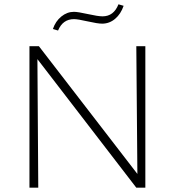

<svg xmlns="http://www.w3.org/2000/svg" viewBox="-20 -873 813 893"><path d="M324 -784Q272 -784 250 -731L226 -738Q238 -774 265 -796Q292 -818 324 -818Q342 -818 389 -807.5Q436 -797 457 -797Q509 -797 531 -853L555 -846Q542 -808 515.5 -785.5Q489 -763 455 -763Q434 -763 388 -773.5Q342 -784 324 -784ZM614 -658H656V0H614L154 -598L158 0H117V-658H161L619 -64Z"/></svg>

Font: EauTestSC Light
Style: Regular
Weight: 300
Designer: Christian Thalmann (Catharsis Fonts)
Version: Version 0.001;PS 000.001;hotconv 1.0.88;makeotf.lib2.5.64775